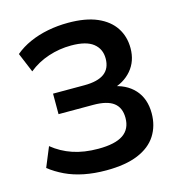

<svg xmlns="http://www.w3.org/2000/svg" viewBox="-108 -809 849 913"><g transform="rotate(-15 317.0 -352.5)"><path d="M304 10Q245 10 195 0Q145 -10 104 -29.5Q63 -49 30 -75L70 -172Q114 -136 169 -117.5Q224 -99 294 -99Q377 -99 416.5 -126Q456 -153 456 -208Q456 -258 424 -282.5Q392 -307 324 -307H153V-408H307Q373 -408 405.5 -432Q438 -456 438 -505Q438 -552 403.5 -579.5Q369 -607 295 -607Q237 -607 182.5 -589Q128 -571 85 -536L45 -632Q77 -659 118.5 -677.5Q160 -696 208.5 -705.5Q257 -715 309 -715Q395 -715 451.5 -690.5Q508 -666 536.5 -622.5Q565 -579 565 -522Q565 -458 527.5 -414Q490 -370 427 -355V-370Q500 -359 541 -314Q582 -269 582 -197Q582 -135 552 -88Q522 -41 460.5 -15.5Q399 10 304 10Z"/></g></svg>

Font: NunitoSans3
Style: Bold
Weight: 700
Designer: Vernon Adams
Foundry: Vernon Adams
Version: Version 3.101;gftools[0.9.27]